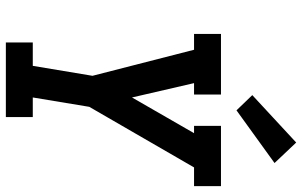

<svg xmlns="http://www.w3.org/2000/svg" viewBox="-208 -824 1032 656"><g transform="rotate(90 308.0 -496.0)"><path d="M125 0V-92H205L239 -296L150 -643H96V-735H303V-643H264L313 -431L435 -643H410V-735H616V-643H552L345 -285L313 -92H380V0ZM357 -788 305 -842 467 -992 537 -918Z"/></g></svg>

Font: Iosevka Slab SmBdExObl
Style: Regular
Weight: 600
Width: 7
Italic angle: -9°
Monospace: yes
Designer: Belleve Invis
Foundry: Belleve Invis
Version: Version 11.1.0; ttfautohint (v1.8.3)